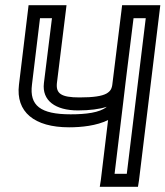

<svg xmlns="http://www.w3.org/2000/svg" viewBox="-20 -694 637 739"><path d="M396 -232 368 0 364 25H389H486H511L515 0L594 -649L597 -674H572H475H450L447 -649L413 -374C411 -352 405 -343 390 -334C372 -324 340 -319 286 -319C215 -319 195 -334 199 -374L233 -649L236 -674H211H115H90L87 -649L53 -368C40 -263 112 -204 246 -204C293 -204 352 -210 396 -232ZM463 -374 469 -423 494 -624H541L468 -25H421L454 -298L463 -374ZM391 -283C364 -260 309 -254 252 -254C135 -254 93 -288 103 -368L134 -624H180L149 -374C141 -307 193 -269 280 -269C325 -269 364 -274 391 -283Z"/></svg>

Font: Gamestation Display Outline
Style: Italic
Weight: 400
Designer: Jonas Hecksher
Foundry: Jonas Hecksher, Playtypeª, e-types AS
Version: Version 1.003